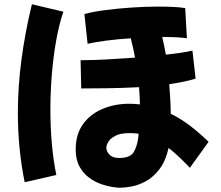

<svg xmlns="http://www.w3.org/2000/svg" viewBox="-20 -817 1040 903"><path d="M96 40Q80 -39 72 -120.5Q64 -202 64 -286Q64 -409 81 -537Q98 -665 130 -797L278 -762Q258 -703 244.5 -628Q231 -553 224 -469Q217 -385 217 -300Q217 -218 224 -139.5Q231 -61 245 6ZM362 -401 359 -534H374Q418 -534 482 -537.5Q546 -541 615 -546Q610 -574 604.5 -597Q599 -620 595 -637Q534 -633 480 -626Q426 -619 392 -611L377 -751Q417 -762 475 -769.5Q533 -777 598.5 -781.5Q664 -786 724 -786Q761 -786 793.5 -784.5Q826 -783 851 -779L859 -637Q819 -643 751 -643H743Q748 -623 752 -602L760 -560Q799 -564 831.5 -569Q864 -574 885 -579L900 -447Q873 -439 842 -432.5Q811 -426 776 -421Q779 -381 781 -345.5Q783 -310 783 -282Q832 -258 876 -224Q920 -190 961 -150L873 -28Q817 -87 773 -121Q758 -57 728.5 -19.5Q699 18 664 36.5Q629 55 596.5 60.5Q564 66 543 66Q533 66 509 62.5Q485 59 456 49Q427 39 399.5 19Q372 -1 354 -33.5Q336 -66 336 -114Q336 -185 370 -232.5Q404 -280 461.5 -304.5Q519 -329 587 -329Q613 -329 638 -326Q638 -347 636.5 -367Q635 -387 634 -407Q557 -403 485 -402Q413 -401 362 -401ZM480 -122Q480 -105 495 -89.5Q510 -74 539 -74Q591 -74 607.5 -99.5Q624 -125 630 -168Q631 -177 632 -188Q612 -191 590 -191Q547 -191 523 -178.5Q499 -166 489.5 -150Q480 -134 480 -122Z"/></svg>

Font: Mochiy Pop One
Style: Regular
Weight: 400
Designer: FONTDASU
Foundry: FONTDASU / Google Inc. / Adobe
Version: Version 2.000